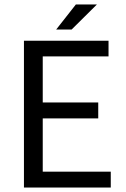

<svg xmlns="http://www.w3.org/2000/svg" viewBox="-20 -838 562 858"><path d="M87 0V-656H465V-586H171V-380H419V-309H171V-71H475V0ZM231 -706 319 -818H413L300 -706Z"/></svg>

Font: RibengUni
Style: Regular
Weight: 400
Designer: (1) Dr. Andrew Glass (Program Manager at Microsoft Corporation)
(2) Bivuti Chakma (Suz Moriz)
(3) Paul D. Hunt (Adobe Co
Foundry: Bivuti Chakma and Jyoti Chakma
Version: Version 1.2020